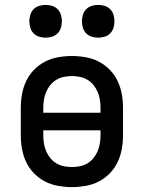

<svg xmlns="http://www.w3.org/2000/svg" viewBox="-20 -757 588 785"><path d="M274 8Q246 8 217.5 3Q189 -2 164 -15Q139 -28 119 -48.5Q99 -69 87 -94.5Q75 -120 70 -148Q65 -176 65 -205V-315Q65 -344 70 -372Q75 -400 87 -425.5Q99 -451 119 -471.5Q139 -492 164 -505Q189 -518 217.5 -523Q246 -528 274 -528Q302 -528 330.5 -523Q359 -518 384 -505Q409 -492 429 -471.5Q449 -451 461 -425.5Q473 -400 478 -372Q483 -344 483 -315V-205Q483 -176 478 -148Q473 -120 461 -94.5Q449 -69 429 -48.5Q409 -28 384 -15Q359 -2 330.5 3Q302 8 274 8ZM391 -296V-315Q391 -332 388.5 -348.5Q386 -365 379.5 -380.5Q373 -396 362.5 -409Q352 -422 338 -430.5Q324 -439 307.5 -442.5Q291 -446 274 -446Q257 -446 240.5 -442.5Q224 -439 210 -430.5Q196 -422 185.5 -409Q175 -396 168.5 -380.5Q162 -365 159.5 -348.5Q157 -332 157 -315V-296ZM274 -74Q291 -74 307.5 -77.5Q324 -81 338 -89.5Q352 -98 362.5 -111Q373 -124 379.5 -139.5Q386 -155 388.5 -171.5Q391 -188 391 -205V-224H157V-205Q157 -188 159.5 -171.5Q162 -155 168.5 -139.5Q175 -124 185.5 -111Q196 -98 210 -89.5Q224 -81 240.5 -77.5Q257 -74 274 -74ZM381 -603Q368 -603 355 -607Q342 -611 332.5 -620.5Q323 -630 319 -643.5Q315 -657 315 -670Q315 -683 319 -696.5Q323 -710 332.5 -719.5Q342 -729 355 -733Q368 -737 381 -737Q395 -737 408 -733Q421 -729 430.5 -719.5Q440 -710 444 -696.5Q448 -683 448 -670Q448 -657 444 -643.5Q440 -630 430.5 -620.5Q421 -611 408 -607Q395 -603 381 -603ZM167 -603Q153 -603 140 -607Q127 -611 117.5 -620.5Q108 -630 104 -643.5Q100 -657 100 -670Q100 -683 104 -696.5Q108 -710 117.5 -719.5Q127 -729 140 -733Q153 -737 167 -737Q180 -737 193 -733Q206 -729 215.5 -719.5Q225 -710 229 -696.5Q233 -683 233 -670Q233 -657 229 -643.5Q225 -630 215.5 -620.5Q206 -611 193 -607Q180 -603 167 -603Z"/></svg>

Font: Iosevka Semi-Condensed Medium
Style: Regular
Weight: 500
Monospace: yes
Designer: Belleve Invis
Foundry: Belleve Invis
Version: Version 27.3.5